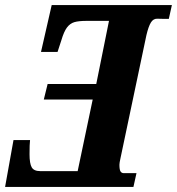

<svg xmlns="http://www.w3.org/2000/svg" viewBox="-36 -734 695 754"><path d="M17 -184H82Q80 -168 80 -128Q80 -92 88.5 -77Q97 -62 122 -62H269L328 -343H136L151 -404H342L392 -652H304Q273 -652 256 -647Q239 -642 227 -626Q215 -610 205 -576L190 -530H125L167 -714H639L627 -660H602Q597 -660 581.5 -660.5Q566 -661 556.5 -645.5Q547 -630 539 -596L437 -112Q433 -94 433 -87Q433 -67 437.5 -60.5Q442 -54 450 -54H500L488 0H-16Z"/></svg>

Font: Noto Serif CondExtraBold
Style: Italic
Weight: 800
Width: 3
Italic angle: -12°
Designer: Monotype Design Team
Foundry: Monotype Imaging Inc.
Version: Version 1.001